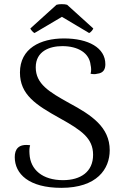

<svg xmlns="http://www.w3.org/2000/svg" viewBox="-20 -891 595 924"><path d="M303 -868C291 -872 264 -872 252 -868L126 -754C128 -748 139 -735 146 -732L278 -810L409 -732C417 -735 427 -748 429 -754ZM275 13C447 13 508 -78 508 -168C508 -279 421 -337 313 -395C216 -449 152 -487 152 -567C152 -645 219 -669 280 -669C356 -669 410 -636 416 -578C419 -565 420 -551 416 -536C427 -534 438 -533 447 -536C478 -539 487 -558 487 -582C487 -661 406 -706 288 -706C174 -706 76 -658 76 -542C76 -435 153 -386 268 -322C372 -264 428 -226 428 -146C428 -64 368 -24 283 -24C185 -24 126 -74 122 -150C121 -166 121 -179 125 -192C69 -200 51 -173 51 -135C51 -54 119 13 275 13Z"/></svg>

Font: Arima Koshi
Style: Regular
Weight: 400
Designer: Joana Correia and Natanael Gama
Foundry: NDISCOVER
Version: Version 1.019;PS 001.019;hotconv 1.0.88;makeotf.lib2.5.64775